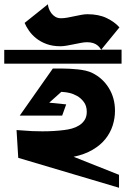

<svg xmlns="http://www.w3.org/2000/svg" viewBox="-29 -792 593 905"><path d="M273 -179Q291 -181 309.5 -186Q328 -191 344 -201Q360 -211 370 -226.5Q380 -242 380 -265Q380 -293 366 -311.5Q352 -330 334 -340Q316 -350 298 -354Q280 -358 272 -358L260 -359L203 -308L283 -300L264 -247H64L220 -469H240H263Q279 -469 298.5 -468Q318 -467 337.5 -465Q357 -463 374.5 -459Q392 -455 406 -448Q455 -424 484 -377Q513 -330 513 -270Q513 -234 502 -200Q491 -166 468 -137Q445 -108 407.5 -86Q370 -64 318 -53L532 32V93L57 -48L49 -179L78 -177Q99 -175 123 -174Q147 -173 171 -173Q226 -173 273 -179ZM448 -558H544V-492H-9V-557H448Q446 -561 441.5 -567Q437 -573 429.5 -579Q422 -585 410 -589Q398 -593 381 -593Q369 -593 353 -590Q337 -587 320 -583.5Q303 -580 286 -577Q269 -574 256 -574Q219 -574 190.5 -584.5Q162 -595 141.5 -611.5Q121 -628 107.5 -647.5Q94 -667 87 -684L197 -772Q197 -764 201 -752.5Q205 -741 212.5 -730.5Q220 -720 231.5 -713Q243 -706 259 -706Q273 -706 289 -709Q305 -712 321.5 -715.5Q338 -719 354 -722Q370 -725 383 -725Q436 -725 473.5 -707Q511 -689 534 -663L449 -559Z"/></svg>

Font: Shorif Bongobondhu ANSI V1
Style: Regular
Weight: 400
Designer: Shorif Uddin Shishir, Shorif art & Design, e-mail : shorifart@gmail.com, facebook : Shorif2001
Foundry: Lipighor Font Foundry
Version: Designed by Shorif Uddin Shishir | Developed by Niladri Shek